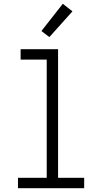

<svg xmlns="http://www.w3.org/2000/svg" viewBox="-20 -995 540 1015"><path d="M75 0V-55H227V-680H89V-735H287V-55H425V0ZM241 -799 199 -831 312 -975 363 -935Z"/></svg>

Font: Iosevka Curly Light
Style: Regular
Weight: 300
Monospace: yes
Designer: Belleve Invis
Foundry: Belleve Invis
Version: Version 22.1.2; ttfautohint (v1.8.4)